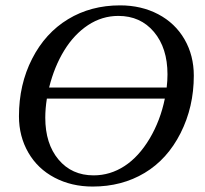

<svg xmlns="http://www.w3.org/2000/svg" viewBox="-20 -682 762 712"><path d="M323.7 9.8Q245.1 9.8 182.4 -23.2Q119.6 -56.2 85 -116.2Q50.3 -176.3 50.3 -251Q50.3 -368.7 99.1 -464.1Q147.9 -559.6 232.4 -610.8Q316.9 -662.1 425.3 -662.1Q503.9 -662.1 566.7 -629.2Q629.4 -596.2 664.1 -536.4Q698.7 -476.6 698.7 -401.4Q698.7 -285.6 649.7 -188.5Q600.6 -91.3 516.4 -40.8Q432.1 9.8 323.7 9.8ZM147.9 -245.6Q147.9 -148.9 197 -90.3Q246.1 -31.7 327.1 -31.7Q388.7 -31.7 441.7 -66.2Q494.6 -100.6 534.7 -167.7Q574.7 -234.9 591.3 -316.4H153.8Q147.9 -278.8 147.9 -245.6ZM601.1 -406.2Q601.1 -503.9 551 -563.5Q501 -623 418.9 -623Q358.4 -623 306.6 -588.9Q254.9 -554.7 218.3 -495.1Q181.6 -435.5 162.1 -357.4H598.1Q601.1 -382.3 601.1 -406.2Z"/></svg>

Font: Liberation Serif
Style: Italic
Weight: 400
Italic angle: -16.333°
Designer: Steve Matteson
Foundry: Ascender Corporation
Version: Version 2.1.5